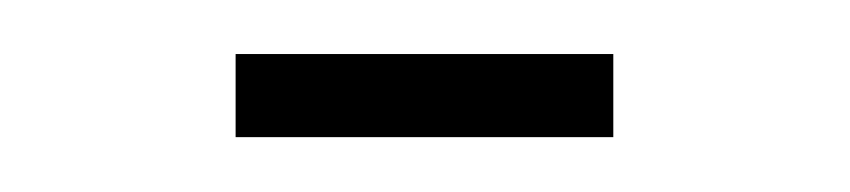

<svg xmlns="http://www.w3.org/2000/svg" viewBox="-20 -50 310 70"><path d="M65.9 -30.3H203.6V0H65.9Z"/></svg>

Font: Vazirmatn UI NL Thin
Style: Regular
Weight: 100
Designer: Saber Rastikerdar
Foundry: Saber Rastikerdar
Version: Version 33.003